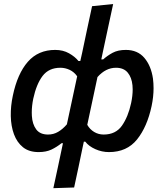

<svg xmlns="http://www.w3.org/2000/svg" viewBox="-20 -764 838 979"><path d="M252 195.5Q263 142.5 274.5 91.5Q285.5 40 298 -19.5L301 -34H294Q269 -14 242 -1.2Q215 11.5 177 11.5Q128 11.5 97.2 -13.2Q66.5 -38 51.2 -79.5Q36 -121 35 -172.2Q34 -223.5 45.5 -276.5Q69 -388.5 122 -449Q175 -509.5 261.5 -509.5Q301.5 -509.5 332 -492.2Q362.5 -475 380 -453H389.5L398.5 -493Q411.5 -555.5 424.2 -615Q437 -674.5 449.5 -732.5L557 -743.5Q544 -683.5 531 -623Q518 -562.5 503.5 -494.5L496.5 -461H506Q527 -480 554.2 -494.8Q581.5 -509.5 621.5 -509.5Q681.5 -509.5 716 -469Q750.5 -428.5 760 -363Q763 -339.5 763 -314.5Q763 -270.5 753 -223Q730.5 -117.5 678.8 -53Q627 11.5 535.5 11.5Q499.5 11.5 466 -3.5Q432.5 -18.5 415 -41.5H407.5L402.5 -18.5Q391 36.5 380.5 87Q369.5 137 358 192ZM225 -78Q253 -78 276.5 -91.8Q300 -105.5 321 -130L373.5 -375Q357.5 -397.5 334.8 -408Q312 -418.5 288 -418.5Q229 -418.5 197.2 -376.8Q165.5 -335 149.5 -260.5Q142 -224 142 -190.5Q142 -181.5 142.5 -173Q145 -131 164.5 -104.5Q184 -78 225 -78ZM508.5 -78Q570 -78 601.8 -123.2Q633.5 -168.5 648.5 -238Q656.5 -275.5 656.5 -308Q656.5 -319 655.5 -329Q651.5 -369.5 631 -394Q610.5 -418.5 571.5 -418.5Q519 -418.5 477 -371L425 -127.5Q438 -104.5 460 -91.2Q482 -78 508.5 -78Z"/></svg>

Font: Heraclito Medium
Style: Italic
Weight: 500
Italic angle: -12°
Designer: Kostas Bartsokas (font) & Cristiano Sobral (main changes)
Foundry: Kostas Bartsokas (font) & Cristiano Sobral (main changes)
Version: Version 1.00;July 8, 2020;FontCreator 13.0.0.2655 64-bit